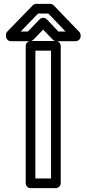

<svg xmlns="http://www.w3.org/2000/svg" viewBox="-20 -948 449 993"><path d="M244 -25H163V-686H244ZM269 25C280 25 294 15 294 0V-711C294 -722 284 -736 269 -736H138C127 -736 113 -726 113 -711V0C113 11 123 25 138 25ZM319 -785H282L222 -848C213 -858 196 -859 185 -848L124 -785H87L177 -878H230ZM397 -766C397 -771 395 -778 390 -783L258 -920C254 -924 247 -928 240 -928H167C161 -928 154 -925 149 -920L18 -785C14 -781 11 -775 11 -768V-760C11 -749 21 -735 36 -735H135C141 -735 148 -738 153 -743L203 -795L253 -743C257 -739 264 -735 271 -735H372C383 -735 397 -745 397 -760Z"/></svg>

Font: Asimov
Style: NarOu
Weight: 500
Designer: Google
Version: Version 2.000980; 2014